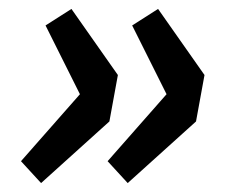

<svg xmlns="http://www.w3.org/2000/svg" viewBox="-20 -466 510 430"><path d="M72 -56 27 -105 159 -255 82 -409 140 -446 244 -298 225 -194ZM266 -56 221 -105 353 -255 276 -409 334 -446 438 -298 419 -194Z"/></svg>

Font: Source Sans 3 ExtraBold
Style: Italic
Weight: 800
Italic angle: -11°
Version: Version 3.052;hotconv 1.1.0;makeotfexe 2.6.0